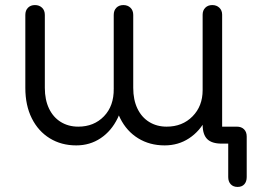

<svg xmlns="http://www.w3.org/2000/svg" viewBox="-20 -567 1015 758"><path d="M630 7Q571 7 525.5 -21Q480 -49 454.5 -100Q429 -151 429 -220V-508Q429 -526 439.5 -536.5Q450 -547 467 -547Q484 -547 495 -536.5Q506 -526 506 -508V-220Q506 -173 522.5 -138.5Q539 -104 569 -85.5Q599 -67 638 -67Q700 -67 740 -107.5Q780 -148 780 -211L821 -210Q819 -147 794 -98Q769 -49 726.5 -21Q684 7 630 7ZM281 7Q222 7 176.5 -21Q131 -49 105.5 -100Q80 -151 80 -220V-508Q80 -526 90.5 -536.5Q101 -547 118 -547Q135 -547 146 -536.5Q157 -526 157 -508V-220Q157 -173 173.5 -138.5Q190 -104 220 -85.5Q250 -67 289 -67Q351 -67 390.5 -108Q430 -149 429 -217H470Q469 -151 444.5 -100.5Q420 -50 377.5 -21.5Q335 7 281 7ZM918 171Q901 171 891 160.5Q881 150 881 132V0H855Q816 0 798 -18Q780 -36 780 -75V-509Q780 -526 790.5 -536.5Q801 -547 818 -547Q835 -547 846 -536.5Q857 -526 857 -509V-67H915Q933 -67 943.5 -56.5Q954 -46 954 -28V132Q954 150 944.5 160.5Q935 171 918 171Z"/></svg>

Font: Comfortaa
Style: Regular
Weight: 400
Designer: Johan Aakerlund
Foundry: Johan Aakerlund
Version: Version 3.104; ttfautohint (v1.8.1.43-b0c9)